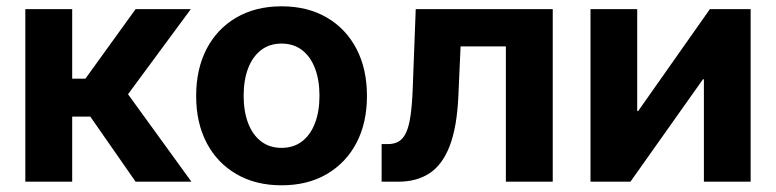

<svg xmlns="http://www.w3.org/2000/svg" viewBox="-20 -564 2409 596"><path d="M58.6 0V-535.6H204.1V-319.8H245.1L400.9 -535.6H572.3L377.4 -271.5L574.2 0H400.9L260.3 -202.1H204.1V0Z M854 11.2Q773.4 11.2 713.6 -23.7Q653.8 -58.6 621.3 -120.8Q588.9 -183.1 588.9 -266.1Q588.9 -349.6 621.3 -412.1Q653.8 -474.6 713.6 -509.5Q773.4 -544.4 854 -544.4Q935.1 -544.4 994.6 -509.5Q1054.2 -474.6 1086.7 -412.1Q1119.1 -349.6 1119.1 -266.1Q1119.1 -183.1 1086.7 -120.8Q1054.2 -58.6 994.6 -23.7Q935.1 11.2 854 11.2ZM854 -105Q891.6 -105 918 -125.5Q944.3 -146 958 -182.4Q971.7 -218.8 971.7 -266.6Q971.7 -314.9 958 -351.3Q944.3 -387.7 918 -408.2Q891.6 -428.7 854 -428.7Q816.4 -428.7 790 -408.2Q763.7 -387.7 750 -351.3Q736.3 -314.9 736.3 -266.6Q736.3 -218.8 750 -182.4Q763.7 -146 790 -125.5Q816.4 -105 854 -105Z M1164.6 0V-116.7H1184.1Q1203.6 -116.7 1217.5 -124.8Q1231.4 -132.8 1240.5 -152.1Q1249.5 -171.4 1254.4 -205.1Q1259.3 -238.8 1261.2 -289.6L1270.5 -535.6H1695.8V0H1550.3V-419.9H1409.7L1402.8 -264.6Q1398.4 -169.4 1376 -111.1Q1353.5 -52.7 1313.7 -26.4Q1273.9 0 1216.3 0Z M2310.1 0H2165V-317.9H2162.1L1937 0H1813V-535.6H1958V-219.2H1960.9L2183.6 -535.6H2310.1Z"/></svg>

Font: Inter 20pt
Style: Bold
Weight: 700
Version: Version 4.001;git-66647c0bb